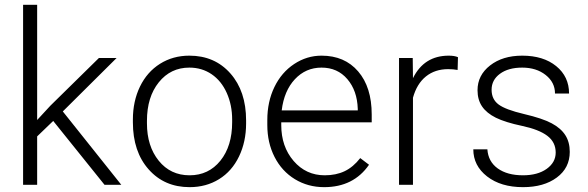

<svg xmlns="http://www.w3.org/2000/svg" viewBox="-20 -770 2449 800"><path d="M201.7 -266.1 134.8 -201.7V0H76.2V-750H134.8V-270L189.9 -329.6L392.1 -528.3H465.8L241.7 -305.7L485.4 0H415.5Z M533.7 -272Q533.7 -348.1 563.2 -409.2Q592.8 -470.2 646.7 -504.2Q700.7 -538.1 769 -538.1Q874.5 -538.1 939.9 -464.1Q1005.4 -390.1 1005.4 -268.1V-255.9Q1005.4 -179.2 975.8 -117.9Q946.3 -56.6 892.6 -23.4Q838.9 9.8 770 9.8Q665 9.8 599.4 -64.2Q533.7 -138.2 533.7 -260.3ZM592.3 -255.9Q592.3 -161.1 641.4 -100.3Q690.4 -39.6 770 -39.6Q849.1 -39.6 898.2 -100.3Q947.3 -161.1 947.3 -260.7V-272Q947.3 -332.5 924.8 -382.8Q902.3 -433.1 861.8 -460.7Q821.3 -488.3 769 -488.3Q690.9 -488.3 641.6 -427Q592.3 -365.7 592.3 -266.6Z M1330.6 9.8Q1263.2 9.8 1208.7 -23.4Q1154.3 -56.6 1124 -116Q1093.8 -175.3 1093.8 -249V-270Q1093.8 -346.2 1123.3 -407.2Q1152.8 -468.3 1205.6 -503.2Q1258.3 -538.1 1319.8 -538.1Q1416 -538.1 1472.4 -472.4Q1528.8 -406.7 1528.8 -293V-260.3H1151.9V-249Q1151.9 -159.2 1203.4 -99.4Q1254.9 -39.6 1333 -39.6Q1379.9 -39.6 1415.8 -56.6Q1451.7 -73.7 1481 -111.3L1517.6 -83.5Q1453.1 9.8 1330.6 9.8ZM1319.8 -488.3Q1253.9 -488.3 1208.7 -439.9Q1163.6 -391.6 1153.8 -310.1H1470.7V-316.4Q1468.3 -392.6 1427.2 -440.4Q1386.2 -488.3 1319.8 -488.3Z M1886.7 -478.5Q1868.2 -481.9 1847.2 -481.9Q1792.5 -481.9 1754.6 -451.4Q1716.8 -420.9 1700.7 -362.8V0H1642.6V-528.3H1699.7L1700.7 -444.3Q1747.1 -538.1 1849.6 -538.1Q1874 -538.1 1888.2 -531.7Z M2295.4 -134.3Q2295.4 -177.7 2260.5 -204.1Q2225.6 -230.5 2155.3 -245.4Q2085 -260.3 2046.1 -279.5Q2007.3 -298.8 1988.5 -326.7Q1969.7 -354.5 1969.7 -394Q1969.7 -456.5 2022 -497.3Q2074.2 -538.1 2155.8 -538.1Q2244.1 -538.1 2297.6 -494.4Q2351.1 -450.7 2351.1 -380.4H2292.5Q2292.5 -426.8 2253.7 -457.5Q2214.8 -488.3 2155.8 -488.3Q2098.1 -488.3 2063.2 -462.6Q2028.3 -437 2028.3 -396Q2028.3 -356.4 2057.4 -334.7Q2086.4 -313 2163.3 -294.9Q2240.2 -276.9 2278.6 -256.3Q2316.9 -235.8 2335.4 -207Q2354 -178.2 2354 -137.2Q2354 -70.3 2300 -30.3Q2246.1 9.8 2159.2 9.8Q2066.9 9.8 2009.5 -34.9Q1952.1 -79.6 1952.1 -147.9H2010.7Q2014.2 -96.7 2054 -68.1Q2093.8 -39.6 2159.2 -39.6Q2220.2 -39.6 2257.8 -66.4Q2295.4 -93.3 2295.4 -134.3Z"/></svg>

Font: Vazir Thin FD
Style: Thin-FD
Weight: 100
Designer: Saber Rastikerdar
Foundry: Saber Rastikerdar
Version: Version 30.0.0